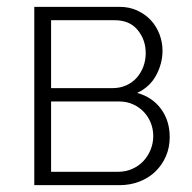

<svg xmlns="http://www.w3.org/2000/svg" viewBox="-20 -540 559 560"><path d="M329 -520Q357 -520 380 -509.5Q403 -499 419.5 -481.5Q436 -464 445 -440.5Q454 -417 454 -392Q454 -355 435.5 -320.5Q417 -286 380 -269Q424 -257 449.5 -222.5Q475 -188 475 -140Q475 -110 464 -84.5Q453 -59 433.5 -40Q414 -21 387 -10.5Q360 0 329 0H80V-520ZM309 -283Q330 -283 348 -291Q366 -299 378.5 -313Q391 -327 398 -345.5Q405 -364 405 -385Q405 -424 381.5 -452.5Q358 -481 315 -481H129V-283ZM325 -39Q347 -39 366 -47.5Q385 -56 398.5 -70.5Q412 -85 419.5 -104Q427 -123 427 -143Q427 -163 420 -181Q413 -199 400 -213Q387 -227 368.5 -235.5Q350 -244 328 -244H129V-39Z"/></svg>

Font: Oxford Sans
Style: Regular
Weight: 300
Designer: Matt McInerney, Pablo Impallari, Rodrigo Fuenzalida
Foundry: Matt McInerney, Pablo Impallari, Rodrigo Fuenzalida
Version: Version 3.000g; ttfautohint (v1.5) -l 8 -r 28 -G 28 -x 14 -D